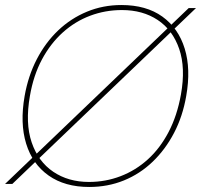

<svg xmlns="http://www.w3.org/2000/svg" viewBox="-29 -732 800 764"><path d="M-9 0 722 -700H751L20 0ZM326 12Q229 12 164.5 -33.5Q100 -79 75 -160.5Q50 -242 69 -350Q83 -430 117.5 -496.5Q152 -563 202.5 -611Q253 -659 317 -685.5Q381 -712 454 -712Q553 -712 617 -666Q681 -620 706 -538.5Q731 -457 712 -350Q698 -269 663.5 -203Q629 -137 578.5 -88.5Q528 -40 464 -14Q400 12 326 12ZM325 -8Q391 -8 451 -31Q511 -54 559.5 -98Q608 -142 642 -207Q676 -272 691 -356Q710 -462 684 -537.5Q658 -613 598.5 -652.5Q539 -692 456 -692Q390 -692 330 -669.5Q270 -647 221 -603Q172 -559 138 -495.5Q104 -432 90 -350Q71 -242 97 -165.5Q123 -89 183 -48.5Q243 -8 325 -8Z"/></svg>

Font: DM Sans 11pt Thin
Style: Italic
Weight: 250
Italic angle: -10°
Version: Version 4.004;gftools[0.9.30]